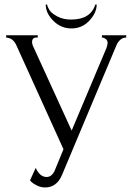

<svg xmlns="http://www.w3.org/2000/svg" viewBox="-20 -815 584 844"><path d="M399 -795H405Q405 -759 373 -724.5Q341 -690 294 -690Q248 -690 214.5 -723.5Q181 -757 181 -795H187Q189 -784 197.5 -770.5Q206 -757 231.5 -743Q257 -729 293 -729Q378 -729 399 -795ZM7 -650V-660H146V-650H140Q121 -650 121 -630Q121 -624 124 -615L295 -241L448 -604Q453 -619 453 -625Q453 -638 444.5 -644Q436 -650 428 -650V-660H535V-650Q510 -650 494 -621L253 -47Q230 9 178 9Q160 9 143.5 1Q127 -7 119.5 -14Q112 -21 112 -22L137 -77Q155 -37 185 -37Q207 -37 220 -64L259 -159L51 -618Q37 -648 7 -650Z"/></svg>

Font: Forum
Style: Regular
Weight: 400
Designer: Denis Masharov
Foundry: Denis Masharov
Version: Version 1.000